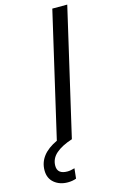

<svg xmlns="http://www.w3.org/2000/svg" viewBox="-208 -758 624 1030"><g transform="rotate(-15 104.0 -243.0)"><path d="M115 0Q56 19 24 47Q-8 75 -8 115Q-8 161 48 161Q65 161 88 154L82 210Q61 218 35 218Q-10 218 -40 193Q-70 168 -70 124Q-70 36 35 -13L195 -704H278Z"/></g></svg>

Font: CBA Beacon Sans
Style: Italic
Weight: 400
Italic angle: -13°
Designer: Wei Huang
Foundry: Wei Huang
Version: Version 1.002